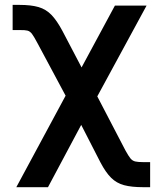

<svg xmlns="http://www.w3.org/2000/svg" viewBox="-20 -569 652 793"><path d="M47.4 204.1 251 -173.8 133.8 -392.6Q120.6 -417.5 112.3 -428.7Q104 -439.9 93.3 -442.6Q82.5 -445.3 60.5 -444.8H32.2V-548.8H60.5Q108.4 -548.8 139.2 -539.8Q169.9 -530.8 192.4 -507.6Q214.8 -484.4 237.8 -441.4L316.9 -290.5L454.6 -545.9H585.4L381.8 -170.9L498 52.2Q510.3 74.7 518.6 85Q526.9 95.2 538.6 97.9Q550.3 100.6 571.3 100.6H600.1V204.1H571.3Q523.4 204.1 492.4 195.8Q461.4 187.5 439 165.3Q416.5 143.1 394.5 101.1L315.4 -53.2L178.2 204.1Z"/></svg>

Font: Inter Semi Bold
Style: Regular
Weight: 600
Designer: Rasmus Andersson
Foundry: rsms
Version: Version 4.000;git-e0f93cc